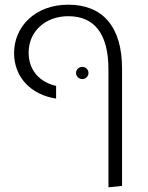

<svg xmlns="http://www.w3.org/2000/svg" viewBox="-20 -595 631 818"><path d="M442 203 500 197V-303C500 -483 416 -575 271 -575C130 -575 40 -482 40 -369C40 -265 113 -191 219 -175V-229C149 -245 102 -295 102 -371C102 -462 174 -526 271 -526C383 -526 442 -450 442 -299ZM331 -258C345 -258 357 -270 357 -284C357 -299 345 -310 331 -310C316 -310 304 -299 304 -284C304 -270 316 -258 331 -258Z"/></svg>

Font: FiraGO Light
Style: Regular
Weight: 300
Designer: bBox Type
Foundry: bBox Type GmbH
Version: Version 1.001;PS 001.001;hotconv 1.0.88;makeotf.lib2.5.64775